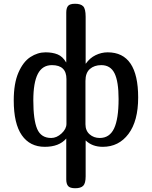

<svg xmlns="http://www.w3.org/2000/svg" viewBox="-20 -780 807 1020"><path d="M552 -502Q714 -502 714 -262Q714 -137 662.5 -68.5Q611 0 526 0Q470 0 435 -34V157Q435 194 422 207Q409 220 380 220Q352 220 342 208.5Q332 197 332 173V-44Q294 0 218 0Q139 0 96 -61.5Q53 -123 53 -247Q53 -337 78 -394.5Q103 -452 141.5 -477Q180 -502 222 -502Q259 -502 286 -491Q313 -480 331 -449H332V-713Q332 -737 341.5 -748.5Q351 -760 379 -760Q409 -760 422 -746.5Q435 -733 435 -691V-442H436Q457 -472 488 -487Q519 -502 552 -502ZM256 -434Q205 -434 181 -387.5Q157 -341 157 -247Q157 -143 177.5 -95Q198 -47 252 -47Q281 -47 307 -71Q333 -95 333 -122V-360Q333 -434 256 -434ZM510 -47Q562 -47 586 -97.5Q610 -148 610 -254Q610 -347 588.5 -390.5Q567 -434 518 -434Q481 -434 457.5 -413.5Q434 -393 434 -350V-120Q434 -86 456 -66.5Q478 -47 510 -47Z"/></svg>

Font: Marmelad for Arash.Academy
Style: Regular
Weight: 400
Designer: Manvel Shmavonyan
Foundry: Cyreal
Version: Version 1.110;Glyphs 3.2 (3202)